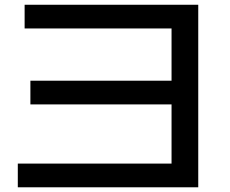

<svg xmlns="http://www.w3.org/2000/svg" viewBox="-20 -775 970 811"><path d="M84 -754.9H817.4V16.1H55.2V-84H704.6V-334H108.4V-434.1H704.6V-654.8H84Z"/></svg>

Font: FORM UDPGothic
Style: Bold
Weight: 700
Foundry: Pronama LLC
Version: Version 1.051